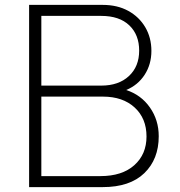

<svg xmlns="http://www.w3.org/2000/svg" viewBox="-20 -765 735 785"><path d="M99 0H400Q511 0 570 -57Q629 -114 629 -208Q629 -274 593 -325.5Q557 -377 496 -397Q544 -417 571.5 -459.5Q599 -502 599 -557Q599 -611 574 -653.5Q549 -696 504.5 -720.5Q460 -745 400 -745H99ZM149 -415V-700H394Q468 -700 508.5 -661.5Q549 -623 549 -558Q549 -493 507 -454Q465 -415 394 -415ZM149 -45V-370H401Q482 -370 530.5 -325.5Q579 -281 579 -207Q579 -134 529 -89.5Q479 -45 391 -45Z"/></svg>

Font: Plus Jakarta Sans ExtraLight
Style: Regular
Weight: 200
Designer: Gumpita Rahayu
Foundry: Tokotype
Version: Version 2.004; ttfautohint (v1.8.3)